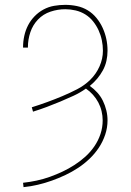

<svg xmlns="http://www.w3.org/2000/svg" viewBox="-20 -763 540 791"><path d="M77 8 75 -10Q103 -13 131 -19Q159 -25 185.5 -34.5Q212 -44 237.5 -56Q263 -68 287 -83.5Q311 -99 332 -118Q353 -137 369 -160.5Q385 -184 394 -211Q403 -238 403 -267Q403 -286 398.5 -305Q394 -324 385 -341Q376 -358 363 -372.5Q350 -387 334 -398Q310 -381 283 -368.5Q256 -356 228.5 -344.5Q201 -333 173 -322.5Q145 -312 116 -303L111 -321Q143 -331 174.5 -342.5Q206 -354 237 -367Q268 -380 298 -395.5Q328 -411 352 -434.5Q376 -458 390 -489.5Q404 -521 404 -554Q404 -576 399.5 -597.5Q395 -619 386 -638.5Q377 -658 363.5 -675Q350 -692 331.5 -703.5Q313 -715 291.5 -720Q270 -725 249 -725Q218 -725 188 -715Q158 -705 136.5 -682.5Q115 -660 105 -630Q95 -600 95 -569Q95 -568 95 -567.5Q95 -567 95 -567H75Q75 -567 75 -568Q75 -569 75 -569Q75 -592 80 -615Q85 -638 95.5 -658.5Q106 -679 122.5 -696Q139 -713 159.5 -724Q180 -735 203 -739Q226 -743 249 -743Q273 -743 297 -738Q321 -733 341.5 -720.5Q362 -708 377.5 -689Q393 -670 403 -648Q413 -626 418 -602.5Q423 -579 423 -554Q423 -533 418.5 -512.5Q414 -492 404 -473.5Q394 -455 380.5 -439Q367 -423 350 -409Q367 -397 381 -381.5Q395 -366 404 -347.5Q413 -329 418 -308.5Q423 -288 423 -267Q423 -237 413.5 -208.5Q404 -180 387.5 -155Q371 -130 349 -109Q327 -88 302 -71.5Q277 -55 249.5 -42Q222 -29 194 -19Q166 -9 136.5 -2Q107 5 77 8Z"/></svg>

Font: Iosevka Slab Thin
Style: Regular
Weight: 100
Monospace: yes
Designer: Belleve Invis
Foundry: Belleve Invis
Version: Version 11.1.0; ttfautohint (v1.8.3)